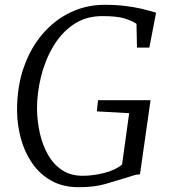

<svg xmlns="http://www.w3.org/2000/svg" viewBox="-20 -771 709 799"><path d="M307.5 8Q241.5 8 193.2 -19.2Q145 -46.5 113.8 -92Q82.5 -137.5 67.2 -193.2Q52 -249 51 -306Q50 -407.5 78.5 -489.5Q107 -571.5 157.5 -630Q208 -688.5 274 -719.8Q340 -751 414 -751Q464 -751 501.5 -746.2Q539 -741.5 565.8 -735.2Q592.5 -729 610 -724Q615 -722.5 619.8 -721Q624.5 -719.5 629.5 -718L601.5 -573H550L548 -672Q528.5 -685 497.5 -694.5Q466.5 -704 405.5 -704Q336 -704 284.8 -668.5Q233.5 -633 200 -575.2Q166.5 -517.5 150 -449.2Q133.5 -381 134 -315.5Q135 -265 146 -216Q157 -167 179.8 -127Q202.5 -87 238.2 -63.2Q274 -39.5 324 -39.5Q366.5 -39.5 413.5 -51.2Q460.5 -63 488 -86.5L517.5 -300L383 -307.5L388 -354H606.5L562.5 -45.5Q548.5 -45.5 534 -40.5Q519.5 -35.5 499 -29.5Q462.5 -18.5 417.8 -5.2Q373 8 307.5 8Z"/></svg>

Font: Merriweather Light
Style: Italic
Weight: 300
Italic angle: -7.8°
Designer: Eben Sorkin
Foundry: Eben Sorkin
Version: Version 2.101